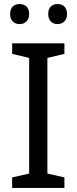

<svg xmlns="http://www.w3.org/2000/svg" viewBox="-20 -928 379 948"><path d="M30 -859C30 -825 51 -809 77 -809C102 -809 124 -825 124 -859C124 -894 102 -908 77 -908C51 -908 30 -894 30 -859ZM218 -859C218 -825 239 -809 264 -809C289 -809 311 -825 311 -859C311 -894 289 -908 264 -908C239 -908 218 -894 218 -859ZM298 0V-52L214 -71V-642L298 -662V-714H40V-662L124 -642V-71L40 -52V0Z"/></svg>

Font: Noto Sans Syriac Western
Style: Regular
Weight: 400
Designer: Patrick Giasson and the Monotype Design Team
Foundry: Monotype Imaging Inc.
Version: Version 3.000